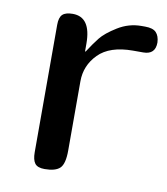

<svg xmlns="http://www.w3.org/2000/svg" viewBox="-64 -556 531 611"><g transform="rotate(10 202.0 -251.0)"><path d="M404 -459Q404 -420 365 -420H332Q257 -420 220.5 -383Q184 -346 184 -295V-71Q184 -28 169.5 -14Q155 0 120 0Q97 0 88.5 -11.5Q80 -23 80 -47V-459Q80 -483 90 -492.5Q100 -502 123 -502Q182 -502 182 -416V-391H184Q202 -419 217.5 -438.5Q233 -458 268.5 -480Q304 -502 345 -502H357Q382 -502 392.5 -491Q403 -480 404 -459Z"/></g></svg>

Font: Marmelad
Style: Regular
Weight: 400
Designer: Manvel Shmavonyan
Foundry: Cyreal
Version: Version 1.001;PS 001.001;hotconv 1.0.88;makeotf.lib2.5.64775